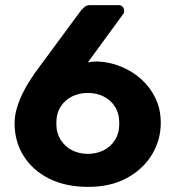

<svg xmlns="http://www.w3.org/2000/svg" viewBox="-20 -720 678 750"><path d="M325 10Q237 10 172.5 -22Q108 -54 72.5 -110.5Q37 -167 37 -238Q37 -268 46 -298Q55 -328 68 -354.5Q81 -381 94.5 -402Q108 -423 117 -436L297 -680Q302 -685 310 -692.5Q318 -700 332 -700H444Q453 -700 459 -693.5Q465 -687 465 -678Q465 -674 464 -670.5Q463 -667 461 -665L323 -476Q331 -478 341.5 -479Q352 -480 360 -480Q408 -478 452.5 -460Q497 -442 532 -410.5Q567 -379 587.5 -336Q608 -293 608 -240Q608 -173 573.5 -116Q539 -59 475.5 -24.5Q412 10 325 10ZM323 -119Q356 -119 384 -132.5Q412 -146 429 -173Q446 -200 446 -238Q446 -277 429 -303.5Q412 -330 384 -343.5Q356 -357 323 -357Q290 -357 262 -343.5Q234 -330 217 -303.5Q200 -277 200 -238Q200 -200 217.5 -173Q235 -146 262.5 -132.5Q290 -119 323 -119Z"/></svg>

Font: Rubik SemiBold
Style: Regular
Weight: 600
Designer: Hubert and Fischer
Foundry: Hubert and Fischer
Version: Version 2.300;gftools[0.9.30]